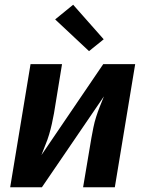

<svg xmlns="http://www.w3.org/2000/svg" viewBox="-20 -791 640 811"><path d="M23 0 109 -520H242L208 -312Q204 -290 199 -267.5Q194 -245 187.5 -223Q181 -201 172 -179.5Q163 -158 155 -136L416 -520H551L465 0H331L366 -208Q370 -230 374.5 -252.5Q379 -275 386 -297Q393 -319 401.5 -340.5Q410 -362 419 -384L157 0ZM356 -575 213 -709 289 -771 418 -625Z"/></svg>

Font: Iosevka SS04 XBd Ex Obl
Style: Regular
Weight: 800
Width: 7
Italic angle: -9°
Monospace: yes
Designer: Belleve Invis
Foundry: Belleve Invis
Version: Version 19.0.0; ttfautohint (v1.8.4)